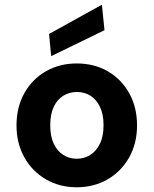

<svg xmlns="http://www.w3.org/2000/svg" viewBox="-20 -782 651 814"><path d="M305 12Q233 12 175 -21.5Q117 -55 83.5 -114.5Q50 -174 50 -250Q50 -328 83.5 -387.5Q117 -447 175 -480Q233 -513 305 -513Q379 -513 436.5 -480Q494 -447 527.5 -387.5Q561 -328 561 -250Q561 -174 527.5 -114.5Q494 -55 436 -21.5Q378 12 305 12ZM305 -109Q337 -109 362.5 -125Q388 -141 403.5 -172.5Q419 -204 419 -251Q419 -298 403.5 -329.5Q388 -361 363 -376.5Q338 -392 306 -392Q275 -392 249 -376.5Q223 -361 208 -329.5Q193 -298 193 -250Q193 -204 208 -172.5Q223 -141 248.5 -125Q274 -109 305 -109ZM197 -544 188 -638 412 -762 423 -654Z"/></svg>

Font: DM Sans 17pt ExtraBold
Style: Regular
Weight: 800
Version: Version 4.004;gftools[0.9.30]